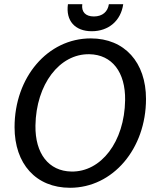

<svg xmlns="http://www.w3.org/2000/svg" viewBox="-20 -876 740 910"><path d="M312 14C515 14 672 -171 672 -407C672 -580 571 -694 410 -694C206 -694 49 -510 49 -273C49 -100 150 14 312 14ZM318 -63C211 -65 146 -148 148 -281C151 -476 262 -622 404 -619C511 -617 575 -534 573 -401C570 -204 459 -60 318 -63ZM415 -728C495 -728 553 -778 564 -856H496C491 -821 466 -798 425 -798C385 -798 365 -820 370 -856H302C291 -778 335 -728 415 -728Z"/></svg>

Font: Ronzino Oblique
Style: Italic
Weight: 400
Italic angle: -8°
Designer: Nunzio Mazzaferro
Foundry: Collletttivo
Version: Version 1.000;Glyphs 3.3 (3337)